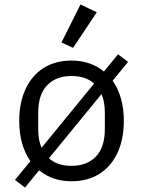

<svg xmlns="http://www.w3.org/2000/svg" viewBox="-20 -799 640 859"><path d="M47 6 116 -78Q66 -150 66 -258Q66 -340 94.5 -401Q123 -462 175.5 -495Q228 -528 300 -528Q385 -528 445 -479L508 -556L553 -522L484 -438Q534 -366 534 -258Q534 -176 505.5 -115Q477 -54 424.5 -21Q372 12 300 12Q215 12 155 -37L92 40ZM151 -295V-221Q151 -171 166 -138L401 -425Q364 -459 300 -459Q231 -459 191 -417.5Q151 -376 151 -295ZM449 -221V-295Q449 -345 434 -378L199 -91Q236 -57 300 -57Q369 -57 409 -98.5Q449 -140 449 -221ZM307 -585 255 -609 340 -779 413 -744Z"/></svg>

Font: iA Writer Duo V
Style: Regular
Weight: 400
Designer: Mike Abbink, Paul van der Laan, Pieter van Rosmalen, Oliver Reichenstein
Foundry: Information Architects Inc.
Version: Version 2.000